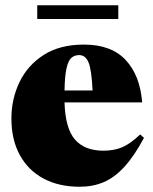

<svg xmlns="http://www.w3.org/2000/svg" viewBox="-20 -697 584 732"><path d="M300 -527Q404.5 -527 459.2 -468.2Q514 -409.5 522 -306.5H226Q229 -207 266 -164.8Q303 -122.5 374 -122.5Q414 -122.5 445 -135.2Q476 -148 514.5 -184.5L529 -171.5Q491.5 -101.5 454 -60.8Q416.5 -20 375.2 -2.5Q334 15 284 15Q204.5 15 146 -16.2Q87.5 -47.5 55.5 -106Q23.5 -164.5 23.5 -245Q23.5 -320 54.5 -384.2Q85.5 -448.5 147 -487.8Q208.5 -527 300 -527ZM282 -487Q264.5 -487 252.5 -476.8Q240.5 -466.5 233.8 -437.5Q227 -408.5 226 -352H333Q329 -432.5 317.2 -459.8Q305.5 -487 282 -487ZM122 -624.5V-677H431V-624.5Z"/></svg>

Font: Newsreader Display ExtraBold
Style: Regular
Weight: 800
Designer: Hugues Gentile
Foundry: Production Type
Version: Version 1.001